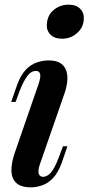

<svg xmlns="http://www.w3.org/2000/svg" viewBox="-20 -789 379 823"><path d="M181 -688Q184 -725 211 -747Q238 -769 274 -769Q307 -769 324.5 -750.5Q342 -732 339 -703Q336 -669 309 -646Q282 -623 246 -623Q213 -623 195.5 -641.5Q178 -660 181 -688ZM146 -431Q164 -485 134 -485Q114 -485 98 -464.5Q82 -444 64 -399L47 -352H28L54 -427Q69 -467 90 -489.5Q111 -512 137 -521Q163 -530 188 -530Q223 -530 241 -517Q259 -504 265 -483Q271 -462 268 -437.5Q265 -413 257 -390L151 -85Q142 -58 146 -44.5Q150 -31 165 -31Q181 -31 197.5 -48.5Q214 -66 233 -117L250 -162H269L244 -89Q229 -49 208 -26.5Q187 -4 162 5Q137 14 113 14Q69 14 49 -5.5Q29 -25 29 -59.5Q29 -94 45 -139Z"/></svg>

Font: Playfair Display SemiBold
Style: Italic
Weight: 600
Italic angle: -14°
Designer: Claus Eggers Sørensen
Foundry: Claus Eggers Sørensen
Version: Version 1.203